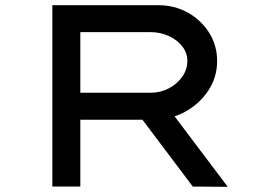

<svg xmlns="http://www.w3.org/2000/svg" viewBox="-20 -720 1051 741"><path d="M182 0V-700H591Q653 -700 704.5 -671.5Q756 -643 787 -594Q818 -545 818 -485Q818 -422 784 -370.5Q750 -319 694 -288.5Q638 -258 571 -258H290V0ZM724 0 486 -316 601 -341 859 1ZM290 -362H561Q599 -362 631.5 -379Q664 -396 683.5 -424Q703 -452 703 -485Q703 -516 683.5 -541Q664 -566 631.5 -581Q599 -596 561 -596H290Z"/></svg>

Font: Lexend Zetta
Style: Regular
Weight: 400
Designer: Bonnie Shaver-Troup, Thomas Jockin
Foundry: Lexend
Version: Version 1.007